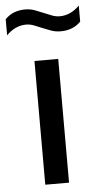

<svg xmlns="http://www.w3.org/2000/svg" viewBox="-94 -806 433 841"><g transform="rotate(-5 123.0 -386.0)"><path d="M70.5 0V-544H175V0ZM196.5 -663.5Q174 -663.5 154 -670.8Q134 -678 115 -686Q98 -693.5 81.2 -699.8Q64.5 -706 47.5 -706Q0 -706 -39 -666.5V-737Q-5.5 -772.5 49.5 -772.5Q72 -772.5 92 -765Q112 -757.5 131 -749.5Q148 -742 164.8 -735.8Q181.5 -729.5 198.5 -729.5Q246 -729.5 285 -769V-698.5Q251.5 -663.5 196.5 -663.5Z"/></g></svg>

Font: Encode Sans Md
Style: Regular
Weight: 500
Designer: Multiple Designers
Foundry: Impallari Type
Version: Version 3.002; ttfautohint (v1.8.3) -l 8 -r 50 -G 200 -x 14 